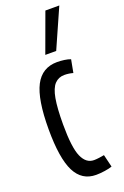

<svg xmlns="http://www.w3.org/2000/svg" viewBox="-154 -837 576 894"><g transform="rotate(-20 133.5 -390.0)"><path d="M23 -265Q23 -413 57.5 -479.5Q92 -546 167 -546Q184 -546 202 -543.5Q220 -541 233 -536L221 -472Q200 -478 178 -478Q149 -478 130 -458Q111 -438 102.5 -391Q94 -344 94 -263Q94 -149 114 -103.5Q134 -58 173 -58Q184 -58 199 -60Q214 -62 224 -64L239 -2Q226 3 202.5 6.5Q179 10 159 10Q89 10 56 -55.5Q23 -121 23 -265ZM127 -596 198 -790H267L181 -596Z"/></g></svg>

Font: Georama ExtraCondensed
Style: Regular
Weight: 400
Width: 2
Designer: Jean-Baptiste Levee
Foundry: Production Type
Version: Version 1.000